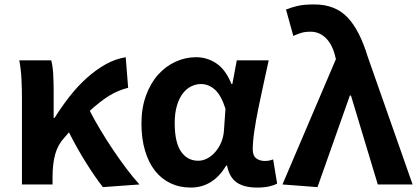

<svg xmlns="http://www.w3.org/2000/svg" viewBox="-20 -832 1886 866"><path d="M444 12Q409 -33 369 -96.5Q329 -160 291 -235L271 -212Q241 -180 229 -136.5Q217 -93 217 -32V0H79V-393Q79 -426 77 -471.5Q75 -517 67 -560H211Q218 -534 220 -498Q222 -462 222 -423V-300H226Q258 -351 294 -397Q330 -443 370.5 -479.5Q411 -516 455 -541Q499 -566 547 -574L558 -436Q513 -425 473 -400.5Q433 -376 385 -332Q406 -291 433 -246Q460 -201 489.5 -157Q519 -113 549.5 -72.5Q580 -32 609 0Z M840 14Q790 14 749 -5.5Q708 -25 679 -62Q650 -99 634 -153Q618 -207 618 -275Q618 -345 638.5 -401Q659 -457 693 -495Q727 -533 771.5 -553.5Q816 -574 865 -574Q914 -574 956 -546Q998 -518 1024 -453H1028L1048 -560H1192Q1181 -509 1168.5 -452.5Q1156 -396 1145 -342Q1134 -288 1127 -240Q1120 -192 1120 -158Q1120 -130 1135.5 -118Q1151 -106 1175 -106Q1194 -106 1212 -113L1230 -4Q1216 4 1193.5 9Q1171 14 1139 14Q1082 14 1048.5 -8.5Q1015 -31 1004 -85H1000Q941 14 840 14ZM874 -107Q895 -107 915 -117.5Q935 -128 951 -146.5Q967 -165 977.5 -189.5Q988 -214 990 -242L997 -341Q978 -402 949.5 -427.5Q921 -453 886 -453Q864 -453 842.5 -442.5Q821 -432 804.5 -410.5Q788 -389 778 -355.5Q768 -322 768 -277Q768 -190 796.5 -148.5Q825 -107 874 -107Z M1254 0 1495 -565 1491 -582Q1477 -635 1448 -662Q1419 -689 1381 -689Q1355 -689 1338 -683.5Q1321 -678 1303 -670L1270 -789Q1295 -799 1323 -805.5Q1351 -812 1398 -812Q1491 -812 1546.5 -754.5Q1602 -697 1639 -575L1841 0H1684L1563 -401H1558L1412 12Z"/></svg>

Font: SpoqaHanSans-Bold
Style: Regular
Weight: 700
Designer: [Spoqa Han Sans] Dong-huui Kim \uAE40 \uB3D9 \uD718   [Noto Sans] Ryoko NISHIZUKA \u897F \u585A \u6DBC \u5B50  (kana & i
Foundry: Spoqa (http://www.spoqa-han-sans.com)
Version: Version 2.000